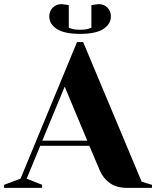

<svg xmlns="http://www.w3.org/2000/svg" viewBox="-40 -915 760 935"><path d="M-20 -15 60 -45 335 -710H365L650 -30L700 -15V0H580Q528 0 495 -23.5Q462 -47 446 -85L395 -205H156L90 -45L165 -15V0H-20ZM166 -230H385L275 -493ZM200 -835Q200 -861 217 -878Q234 -895 260 -895Q262 -895 283 -892L295 -890V-780Q296 -780 309.5 -775Q323 -770 350 -770Q377 -770 390.5 -775Q404 -780 405 -780V-890L417 -892Q438 -895 440 -895Q466 -895 483 -878Q500 -861 500 -835Q500 -798 463.5 -774Q427 -750 350 -750Q273 -750 236.5 -774Q200 -798 200 -835Z"/></svg>

Font: Yeseva One
Style: Regular
Weight: 400
Designer: Jovanny Lemonad
Foundry: Jovanny Lemonad
Version: Version 2.000